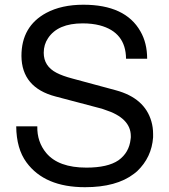

<svg xmlns="http://www.w3.org/2000/svg" viewBox="-20 -761 707 804"><path d="M596.2 -515.1H507.8Q506.8 -626 397.9 -654.8Q366.2 -663.1 326.2 -663.1Q222.2 -663.1 181.2 -601.1Q163.1 -574.2 163.1 -540Q163.1 -483.9 216.8 -456.1Q242.2 -442.9 283.2 -432.1L465.8 -382.8Q585.9 -350.1 613.8 -252.9Q621.1 -228 621.1 -200.2V-186Q615.2 -102.1 554.2 -43.9L541 -33.2Q467.8 22.9 335.9 22.9Q167 22.9 90.8 -81.1Q48.8 -138.2 47.9 -231.9H136.2Q134.8 -167 173.8 -120.1Q225.1 -59.1 341.8 -59.1Q431.2 -59.1 476.1 -89.8Q521 -122.1 526.9 -178.2Q527.8 -181.2 527.8 -185.1V-190.9Q527.8 -267.1 418 -301.8Q407.2 -306.2 394 -309.1L212.9 -356.9Q70.8 -394 69.8 -526.9Q69.8 -650.9 173.8 -707Q237.8 -741.2 329.1 -741.2Q504.9 -741.2 567.9 -629.9Q596.2 -581.1 596.2 -515.1Z"/></svg>

Font: SolaimanLipi
Style: Normal
Weight: 400
Designer: Solaiman Karim
Foundry: Al Mamun Sumon
Version: Version 2.000